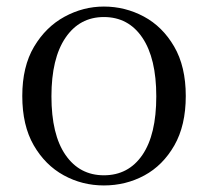

<svg xmlns="http://www.w3.org/2000/svg" viewBox="-20 -551 636 586"><path d="M297 15Q231 15 174.5 -16Q118 -47 83 -107.5Q48 -168 48 -258Q48 -348 84 -408.5Q120 -469 177 -500Q234 -531 297 -531Q362 -531 419 -500.5Q476 -470 511.5 -409Q547 -348 547 -258Q547 -168 512 -107Q477 -46 420.5 -15.5Q364 15 297 15ZM297 -16Q372 -16 414.5 -78Q457 -140 457 -257Q457 -373 414.5 -436Q372 -499 297 -499Q223 -499 180 -436Q137 -373 137 -257Q137 -140 180 -78Q223 -16 297 -16Z"/></svg>

Font: Noto Serif SC ExtraLight
Style: Regular
Weight: 400
Version: Version 2.002-H1;hotconv 1.1.0;makeotfexe 2.6.0